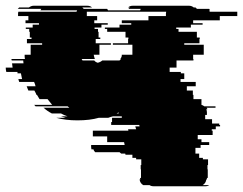

<svg xmlns="http://www.w3.org/2000/svg" viewBox="-74 -540 848 670"><path d="M691 -104H694V-99H679V-89H665V-84H668V-69H616V-54H629V-44H656V-34H626V-24H608V-4H621V11H634V16H652V36H650V51H651V81H648V86H646Q644 100 633 106H656Q651 110 642 110H463Q453 110 448 106H426Q415 100 413 86H416Q415 85 415 83V81H418V51H417V36H419V16H401V11H388V0H364L363 -4H349Q347 -5 343 -9H258Q253 -14 252 -19H245Q245 -21 244.5 -23Q244 -25 244 -27V-34H361L359 -44H300V-64H250V-84H374L373 -89H401L398 -99H413L412 -104H314V-114H317V-129H351V-134H320Q316 -133 312.5 -132Q309 -131 304 -129H271Q240 -120 196 -120Q155 -120 122 -129H155Q151 -130 147 -131.5Q143 -133 139 -134H162Q156 -136 150 -138.5Q144 -141 139 -144H107Q90 -153 78 -164H168L162 -169H50Q49 -171 47.5 -172Q46 -173 45 -174H108Q104 -179 100 -184Q96 -189 92 -194H64L55 -209H53Q52 -213 50 -216.5Q48 -220 46 -224H25L19 -239H50Q49 -243 48 -246.5Q47 -250 45 -254H-7L-10 -264H3Q2 -269 1 -274Q0 -279 -1 -284H-13V-289H-52Q-53 -293 -53.5 -296.5Q-54 -300 -54 -304H-30Q-31 -308 -31 -311.5Q-31 -315 -32 -319H8L7 -329H-33Q-34 -331 -34 -334H13Q12 -338 12 -341.5Q12 -345 12 -349H33V-384H73V-389H20V-404H36V-409H30V-429H28V-439H16V-444H40V-454H62V-459H15V-469H25V-484H-11V-493Q-11 -495 -10.5 -496.5Q-10 -498 -10 -499H193L195 -504H67L70 -509H-12Q-10 -511 -9 -512Q-8 -513 -7 -514H27Q35 -520 44 -520H230Q241 -520 247 -514H213Q216 -512 218 -509H300L303 -504H415Q415 -505 417 -509H374Q376 -511 377 -512Q378 -513 379 -514H373Q379 -520 390 -520H585Q595 -520 602 -514H608Q611 -512 613 -509H656L659 -504H656Q658 -500 658 -499H754V-484H693V-469H600V-459H633V-454H592V-444H541V-439H549V-429H613V-409H623V-404H622V-389H569V-384H637V-349H600V-334H601V-329H542V-304H518V-289H557V-284H569V-264H556V-254H609V-239H578V-224H599V-209H601V-194H629V-174Q634 -173 639 -169H678V-164H647L650 -159H646Q648 -153 648 -148V-139H642V-124H666V-109H691ZM444 -484H505V-493Q505 -495 505.5 -496.5Q506 -498 506 -499H229V-484H265V-469H255V-459H302V-454H280V-444H256V-439H268V-429H270V-409H276V-404H260V-389H313V-384H273V-349H253Q255 -339 257 -334H211Q213 -330 214 -329H255Q258 -324 267 -321Q276 -323 283 -329H343L348 -334H346Q351 -341 351 -347V-349H388V-384H320V-389H373V-404H374V-409H364V-429H300V-439H292V-444H343V-454H384V-459H351V-469H444ZM333 -144H340V-148Q338 -147 336.5 -146Q335 -145 333 -144Z"/></svg>

Font: Rubik Glitch
Style: Regular
Weight: 400
Designer: Hubert and Fischer, NaN
Foundry: Hubert and Fischer, NaN
Version: Version 2.200